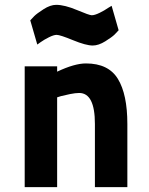

<svg xmlns="http://www.w3.org/2000/svg" viewBox="-20 -773 614 793"><path d="M216 0H82V-499H216V-477Q288 -511 335 -511Q428 -511 467 -447Q506 -383 506 -261V0H372V-261Q372 -389 307 -389Q292 -389 269.5 -384.5Q247 -380 232 -376L216 -371ZM441 -749 470 -648Q464 -641 453.5 -630.5Q443 -620 415 -602.5Q387 -585 363 -585Q335 -585 281.5 -607Q228 -629 214 -629Q202 -629 182 -619Q162 -609 148 -599L134 -589L105 -689Q111 -696 121.5 -706.5Q132 -717 160 -735Q188 -753 212 -753Q247 -753 298 -731.5Q349 -710 359 -710Q371 -710 391.5 -720Q412 -730 426 -740Z"/></svg>

Font: TypoPRO Titillium Maps
Style: 999 wt
Weight: 900
Designer: Campivisivi
Foundry: Accademia di Belle Arti di Urbino and students of MA course of Visual design
Version: Version 001.001